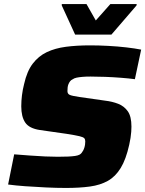

<svg xmlns="http://www.w3.org/2000/svg" viewBox="-20 -920 717 948"><path d="M306 8Q259 8 206.5 5.5Q154 3 105 -0.5Q56 -4 20 -9L50 -158Q89 -155 128.5 -152Q168 -149 203.5 -147.5Q239 -146 265 -146Q296 -146 316.5 -147Q337 -148 350.5 -150Q364 -152 372 -156Q378 -159 382.5 -164.5Q387 -170 390.5 -176.5Q394 -183 396.5 -191Q399 -199 400 -207Q401 -215 401 -222Q401 -232 396 -237.5Q391 -243 372.5 -247.5Q354 -252 310 -259L177 -278Q124 -286 104.5 -315Q85 -344 85 -395Q85 -422 88.5 -450Q92 -478 99 -505Q113 -568 141.5 -605.5Q170 -643 211 -662.5Q252 -682 305.5 -689Q359 -696 424 -696Q467 -696 514 -693.5Q561 -691 604 -686Q647 -681 677 -675L646 -529Q616 -533 577.5 -536Q539 -539 500 -540.5Q461 -542 427 -542Q404 -542 387 -540.5Q370 -539 358 -536.5Q346 -534 338 -528Q331 -525 326 -518.5Q321 -512 318 -504.5Q315 -497 314 -488.5Q313 -480 313 -470Q313 -456 325.5 -451Q338 -446 373 -441L499 -423Q534 -419 563.5 -407.5Q593 -396 611 -370.5Q629 -345 629 -295Q629 -284 628 -269.5Q627 -255 624.5 -239Q622 -223 618 -205Q602 -133 576 -90.5Q550 -48 512.5 -27Q475 -6 424 1Q373 8 306 8ZM351 -749 285 -893V-900H407L453 -819L525 -900H655L654 -893L530 -749Z"/></svg>

Font: Saira SemiExpanded ExtraBold
Style: Italic
Weight: 800
Width: 6
Italic angle: -12°
Designer: Hector Gatti with collaboration of the Omnibus-Type team
Foundry: Omnibus-Type
Version: Version 1.101